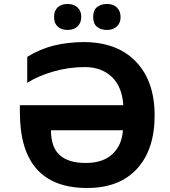

<svg xmlns="http://www.w3.org/2000/svg" viewBox="-20 -937 857 967"><path d="M411.6 -116.2Q498 -116.2 545.9 -160.6Q593.8 -205.1 599.1 -280.8H236.8Q236.8 -195.3 280.8 -155.8Q324.7 -116.2 411.6 -116.2ZM418.9 9.8Q80.1 9.8 80.1 -372.1V-407.2H601.1Q594.7 -501 543 -549.8Q491.2 -598.6 409.7 -599.1Q328.1 -599.6 250 -577.1Q171.9 -554.7 117.2 -520V-650.9Q184.6 -691.4 252.9 -708Q321.3 -724.6 400.9 -725.1Q569.3 -725.1 664.1 -627Q758.8 -528.8 758.8 -356Q758.8 -183.6 669.9 -86.9Q581.1 9.8 418.9 9.8ZM519.5 -917Q549.8 -917 568.4 -899.4Q586.9 -881.8 587.4 -851.6Q587.4 -821.3 568.4 -803.7Q549.3 -786.1 519 -786.1Q488.3 -786.1 468.8 -801.8Q449.2 -817.4 449.2 -851.6Q449.2 -885.7 468.8 -901.4Q488.3 -917 519.5 -917ZM252.4 -851.6Q252 -882.8 270.5 -899.9Q289.1 -917 320.8 -917Q352.5 -917 371.1 -898.9Q389.6 -880.9 389.2 -851.6Q389.2 -822.3 370.6 -803.7Q351.6 -786.1 320.3 -786.1Q289.1 -786.1 270.5 -803.2Q252 -820.3 252.4 -851.6Z"/></svg>

Font: OpenSans-Bold
Style: Bold
Weight: 700
Foundry: Ascender Corporation
Version: Version 1.10